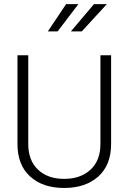

<svg xmlns="http://www.w3.org/2000/svg" viewBox="-20 -909 631 939"><path d="M471.2 -638.7H523.4V-205.1Q523.4 -102.1 460.9 -45.9Q398.4 10.3 293.7 10.3Q189 10.3 127.2 -46.1Q65.4 -102.5 65.4 -205.1V-638.7H118.2V-205.1Q118.2 -124.5 165.8 -79.3Q213.4 -34.2 293.7 -34.2Q374 -34.2 422.6 -79.1Q471.2 -124 471.2 -205.1ZM326.7 -755.4 439.5 -888.7H502.4L379.9 -755.4ZM213.9 -755.4 303.2 -888.7H363.3L261.7 -755.4Z"/></svg>

Font: Yantramanav Light
Style: Regular
Weight: 300
Version: Version 1.001;PS 1.0;hotconv 1.0.72;makeotf.lib2.5.5900; ttf